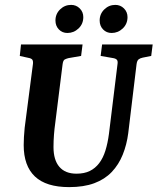

<svg xmlns="http://www.w3.org/2000/svg" viewBox="-20 -754 645 786"><path d="M263 12Q169 12 123 -31.5Q77 -75 77 -160Q77 -175 78 -193Q79 -211 81 -231L115 -493Q116 -505 112 -510Q108 -515 97 -517L61 -525L66 -572H318L312 -525L260 -516Q252 -514 245 -510.5Q238 -507 236 -489L206 -249Q203 -228 201 -203Q199 -178 199 -152Q199 -99 223 -71Q247 -43 293 -43Q325 -43 347.5 -54Q370 -65 386 -86Q402 -107 411.5 -137.5Q421 -168 426 -206L461 -491Q463 -503 459 -508.5Q455 -514 444 -516L392 -525L398 -572H605L599 -525L564 -518Q554 -516 547.5 -511Q541 -506 539 -491L505 -209Q499 -162 482.5 -121Q466 -80 437.5 -50Q409 -20 366 -4Q323 12 263 12ZM437 -619Q416 -619 402 -633.5Q388 -648 388 -670Q388 -697 407 -715.5Q426 -734 452 -734Q473 -734 487.5 -719.5Q502 -705 502 -684Q502 -656 482.5 -637.5Q463 -619 437 -619ZM256 -619Q235 -619 221 -633.5Q207 -648 207 -670Q207 -697 226 -715.5Q245 -734 271 -734Q292 -734 306.5 -719.5Q321 -705 321 -684Q321 -656 301.5 -637.5Q282 -619 256 -619Z"/></svg>

Font: Rasa SemiBold
Style: Italic
Weight: 600
Italic angle: -7.10001°
Designer: Anna Giedrys (Yrsa+Rasa design), David Brezina (Yrsa art-direction, Rasa art-direction, design)
Foundry: Rosetta Type Foundry
Version: Version 2.004